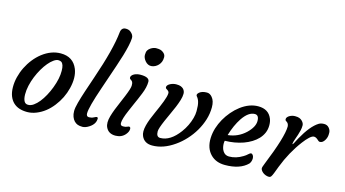

<svg xmlns="http://www.w3.org/2000/svg" viewBox="-89 -1159 2692 1499"><g transform="rotate(15 1257.0 -409.0)"><path d="M182.1 -450.7Q253.4 -505.4 330.1 -505.4Q430.7 -505.4 466.3 -417Q491.7 -353 469.2 -262.2Q448.7 -178.7 394 -108.9Q339.8 -39.1 266.1 -9.8Q229 4.9 193.1 4.9Q157.2 4.9 129.2 -4.4Q101.1 -13.7 80.6 -33.2Q60.1 -52.7 48.3 -82.8Q36.6 -112.8 36.1 -153.8Q35.6 -194.8 46.1 -236.8Q56.6 -278.8 75.9 -317.9Q95.2 -356.9 122.3 -391.1Q149.4 -425.3 182.1 -450.7ZM342.3 -235.4Q372.1 -314 371.1 -375Q371.1 -428.7 349.1 -443.4Q340.3 -449.2 324.5 -449.2Q308.6 -449.2 288.1 -434.8Q267.6 -420.4 247.1 -396Q226.6 -371.6 207.5 -338.9Q188.5 -306.2 173.8 -270Q159.2 -233.9 150.6 -195.8Q142.1 -157.7 142.6 -123.8Q143.1 -89.8 153.1 -70.6Q163.1 -51.3 185.5 -51.3Q208 -51.3 229.7 -66.7Q251.5 -82 272 -107.4Q292.5 -132.8 310.5 -166Q328.6 -199.2 342.3 -235.4Z M588.4 -268.1 629.4 -389.6Q716.8 -643.6 730.5 -782.2Q734.9 -823.2 770.5 -823.2Q793 -823.2 807.6 -812.5Q835.9 -791 835 -764.6Q834 -738.3 825.7 -700.4Q817.4 -662.6 804.2 -617.9Q791 -573.2 773.9 -523.4L706.5 -325.2Q648.4 -156.2 648.4 -106.9Q648.4 -80.6 669.9 -80.6Q690.4 -80.6 707.3 -89.4Q724.1 -98.1 729 -98.1Q739.3 -98.1 739.3 -87.9Q739.3 -44.4 694.8 -15.1Q665 4.9 640.4 4.9Q615.7 4.9 600.6 -1Q585.4 -6.8 573.2 -19.5Q561 -32.2 553.5 -52Q545.9 -71.8 545.9 -97.9Q545.9 -124 557.9 -168Q569.8 -211.9 588.4 -268.1Z M987.3 -615.2Q966.3 -639.6 966.3 -664.6Q966.3 -689.5 974.4 -701.9Q982.4 -714.4 994.6 -722.2Q1018.1 -737.3 1038.8 -737.3Q1059.6 -737.3 1071 -734.4Q1082.5 -731.4 1092.3 -724.6Q1116.2 -708.5 1116.2 -685.3Q1116.2 -662.1 1109.6 -646.7Q1103 -631.3 1092.3 -619.9Q1081.5 -608.4 1067.9 -601.3Q1054.2 -594.2 1039.1 -592.5Q1023.9 -590.8 1010.5 -597.2Q997.1 -603.5 987.3 -615.2ZM992.2 -91.3Q1004.9 -91.3 1004.9 -74.7Q1004.9 -52.7 984.9 -29.3Q955.6 4.9 906.2 4.9Q849.6 4.9 828.6 -41Q820.8 -57.1 820.8 -80.1Q820.8 -103 828.9 -131.1Q836.9 -159.2 848.9 -190.2Q860.8 -221.2 875 -252.9L900.9 -314.5Q929.2 -383.3 929.2 -405.3Q929.2 -427.2 924.6 -434.3Q919.9 -441.4 914.6 -445.3L904.8 -452.1Q899.9 -455.6 899.9 -464.1Q899.9 -472.7 906.5 -480.5Q913.1 -488.3 923.8 -494.1Q945.8 -505.4 975.1 -505.4Q1046.9 -505.4 1046.9 -467.8Q1046.9 -423.8 1023.9 -367.4Q1001 -311 984.9 -276.4L955.6 -209Q923.3 -134.8 923.3 -102.1Q923.3 -80.6 944.8 -80.6Q965.8 -80.6 976.6 -85.9Q987.3 -91.3 992.2 -91.3Z M1116.7 -47.4Q1109.4 -63.5 1109.4 -85.4Q1109.4 -107.4 1116.2 -134Q1123 -160.6 1133.8 -188.5Q1144.5 -216.3 1157.7 -245.1L1182.6 -301.8Q1231 -413.6 1218.3 -433.6Q1212.4 -442.9 1195.8 -452.1Q1190.4 -455.6 1190.4 -464.1Q1190.4 -472.7 1197.5 -480.5Q1204.6 -488.3 1216.3 -494.1Q1239.7 -505.4 1263.7 -505.4Q1287.6 -505.4 1300 -500.2Q1312.5 -495.1 1320.8 -487.3Q1336.4 -471.2 1336.4 -448.2Q1336.4 -425.3 1327.6 -396.5Q1318.8 -367.7 1305.7 -335.9Q1292.5 -304.2 1276.9 -271L1248 -207Q1217.3 -136.2 1217.3 -113.3Q1217.3 -68.4 1249 -68.4Q1330.6 -68.4 1401.9 -165Q1443.4 -221.2 1461.4 -287.1Q1469.7 -318.4 1469.7 -344Q1469.7 -369.6 1468 -386.7Q1466.3 -403.8 1462.4 -417Q1456.1 -440.4 1440.9 -457.5Q1430.7 -470.2 1450.2 -487.3Q1471.7 -505.4 1511.2 -505.4Q1535.6 -505.4 1554.2 -482.4Q1577.6 -455.1 1577.6 -404.1Q1577.6 -353 1562.5 -304Q1547.4 -254.9 1521 -209.7Q1494.6 -164.6 1458.7 -125.5Q1422.9 -86.4 1381.3 -57.6Q1292.5 4.9 1203.6 4.9Q1139.6 4.9 1116.7 -47.4Z M1630.4 -170.9Q1632.3 -213.4 1644.5 -252.2Q1656.7 -291 1677.2 -327.4Q1697.8 -363.8 1725.3 -396.2Q1752.9 -428.7 1785.2 -453.1Q1855 -505.4 1926.3 -505.4Q2009.8 -505.4 2037.6 -436.5Q2047.4 -413.1 2046.9 -381.1Q2046.4 -349.1 2034.7 -322Q2022.9 -294.9 2002.2 -272.7Q1981.4 -250.5 1952.9 -232.9Q1924.3 -215.3 1890.6 -203.1Q1821.3 -178.7 1742.2 -177.7Q1740.2 -170.9 1739.7 -157.2Q1739.3 -143.6 1742.7 -126.7Q1746.1 -109.9 1754.4 -96.7Q1772 -67.4 1805.2 -67.4Q1861.8 -67.4 1915.5 -100.6Q1934.6 -111.8 1946.5 -123.8Q1958.5 -135.7 1967.3 -135.7Q1976.1 -135.7 1982.7 -125.2Q1989.3 -114.7 1989.3 -101.6Q1989.3 -75.7 1974.6 -56.6Q1913.1 4.9 1791.5 4.9Q1719.7 4.9 1676.3 -38.1Q1627.4 -86.9 1630.4 -170.9ZM1915.5 -440.4Q1864.3 -440.4 1816.9 -370.1Q1776.9 -309.6 1752.4 -226.6Q1834 -234.9 1894 -291Q1949.2 -343.8 1949.2 -392.1Q1949.2 -440.4 1915.5 -440.4Z M2088.4 -83Q2188 -328.1 2188 -412.1Q2186.5 -435.5 2171.9 -445.3L2162.1 -452.1Q2157.7 -455.6 2157.5 -464.1Q2157.2 -472.7 2163.6 -480.5Q2169.9 -488.3 2180.2 -494.1Q2201.2 -505.4 2223.4 -505.4Q2245.6 -505.4 2258.1 -500.5Q2270.5 -495.6 2279.3 -487.3Q2297.9 -469.7 2298.1 -450.2Q2298.3 -430.7 2293.7 -410.6Q2289.1 -390.6 2282.7 -371.3Q2276.4 -352.1 2270 -334.7Q2263.7 -317.4 2261.7 -309.1Q2257.8 -292 2258.8 -287.6Q2270.5 -297.9 2272.9 -307.6L2292 -343.8Q2355.5 -458 2416 -495.1Q2433.6 -505.4 2458.3 -505.4Q2482.9 -505.4 2498 -488Q2513.2 -470.7 2513.9 -449.7Q2514.6 -428.7 2511 -414.8Q2507.3 -400.9 2500 -388.7Q2483.9 -361.3 2460.9 -361.3Q2454.6 -361.3 2449.2 -365.7L2438.5 -375Q2422.4 -389.2 2407.5 -389.2Q2392.6 -389.2 2371.3 -369.6Q2350.1 -350.1 2327.1 -319.3Q2250 -217.3 2201.2 -90.8L2179.7 -34.2Q2171.4 -13.2 2165 -4.2Q2158.7 4.9 2146.2 4.9Q2133.8 4.9 2121.3 0.2Q2108.9 -4.4 2099.1 -11.7Q2089.4 -19 2083.5 -28.1Q2077.6 -37.1 2077.1 -43.7Q2076.7 -50.3 2079.8 -59.8Q2083 -69.3 2088.4 -83Z"/></g></svg>

Font: Courgette
Style: Regular
Weight: 400
Designer: Karolina Lach
Foundry: Sorkin Type Co.
Version: Version 1.002